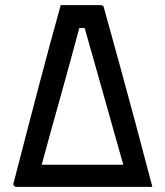

<svg xmlns="http://www.w3.org/2000/svg" viewBox="-20 -726 640 746"><path d="M372 -706Q375 -706 376.5 -705.5Q378 -705 380 -703Q382 -702 382.5 -700Q383 -698 384 -695Q413 -591 444 -478Q475 -365 507 -245.5Q539 -126 572 0H42Q38 0 35 -3Q32 -6 32 -12Q59 -116 84 -212.5Q109 -309 132 -396Q155 -483 176 -561Q197 -639 216 -706Q255 -706 294 -706Q333 -706 372 -706ZM142 -86H391Q409 -86 425.5 -86Q442 -86 459 -86Q440 -153 421 -220.5Q402 -288 383 -355.5Q364 -423 345 -490Q326 -557 307 -624L318 -617H275L291 -628Q273 -561 254.5 -493Q236 -425 217 -357Q198 -289 179 -221Q160 -153 142 -86Z"/></svg>

Font: Rec Mono Linear
Style: Regular
Weight: 400
Monospace: yes
Version: Version 1.085; ttfautohint (v1.8.4.7-5d5b)